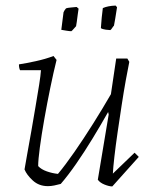

<svg xmlns="http://www.w3.org/2000/svg" viewBox="-20 -660 546 689"><path d="M152 8Q120 8 98 -12Q76 -32 68 -52Q71 -72 78 -109Q85 -146 92.5 -190Q100 -234 107.5 -277.5Q115 -321 120.5 -356Q126 -391 127 -408H52Q48 -416 48 -429Q74 -433 108.5 -440.5Q143 -448 172 -459L183 -445Q172 -401 160.5 -345Q149 -289 139 -232.5Q129 -176 123 -131Q117 -86 117 -64Q128 -52 148 -45Q168 -38 188 -36Q214 -67 247 -114.5Q280 -162 314 -216Q348 -270 378 -322L397 -450H437L444 -438Q439 -414 431.5 -372.5Q424 -331 416.5 -282Q409 -233 402 -185Q395 -137 390.5 -97.5Q386 -58 385 -37L463 -112L478 -97L383 9Q372 9 355.5 2.5Q339 -4 331 -15L370 -249L368 -258Q342 -212 312.5 -163.5Q283 -115 253.5 -72.5Q224 -30 198 0Q187 3 175 5.5Q163 8 152 8ZM342 -559Q343 -576 345 -596.5Q347 -617 349 -631Q367 -639 395 -640L400 -634Q397 -614 393.5 -593Q390 -572 389 -568Q386 -565 382.5 -559.5Q379 -554 376 -552Q371 -552 359.5 -553.5Q348 -555 342 -559ZM200 -553 208 -616Q209 -619 212 -623.5Q215 -628 217 -630Q222 -632 234 -633Q246 -634 255 -635L262 -629Q261 -622 259 -608Q257 -594 255.5 -581.5Q254 -569 253 -566Q250 -563 244.5 -556.5Q239 -550 236 -548Q230 -548 217.5 -550Q205 -552 200 -553Z"/></svg>

Font: Labrada Lght
Style: Italic
Weight: 300
Italic angle: -7°
Designer: Mercedes Jáuregui
Foundry: Omnibus-Type Team
Version: Version 1.000; ttfautohint (v1.8.4.7-5d5b)